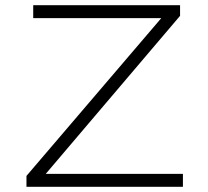

<svg xmlns="http://www.w3.org/2000/svg" viewBox="-20 -720 803 740"><path d="M82 0V-42L622 -674L636 -650H108V-700H674V-659L136 -26L120 -50H685V0Z"/></svg>

Font: Lexend Giga ExtraLight
Style: Regular
Weight: 250
Version: Version 1.007